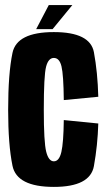

<svg xmlns="http://www.w3.org/2000/svg" viewBox="-20 -730 424 754"><path d="M191.5 4Q334 4 348.8 -77.8Q363.5 -159.5 366 -245L230.5 -258.5Q229.5 -170 221 -133.2Q212.5 -96.5 191.5 -96.5Q171 -96.5 161.5 -134Q152 -171.5 152 -298.5Q152 -433.5 161 -468Q170 -502.5 191.5 -502.5Q213.5 -502.5 221.5 -469.2Q229.5 -436 230.5 -337L366 -350Q363.5 -446 348.8 -525Q334 -604 191.5 -604Q46 -604 29 -522.2Q12 -440.5 12 -298.5Q12 -162.5 29 -79.2Q46 4 191.5 4ZM122 -615.5H186.5L264 -710H171.5Z"/></svg>

Font: Anybody ExtraCondensed
Style: Bold
Weight: 700
Width: 2
Version: Version 1.113;gftools[0.9.25]